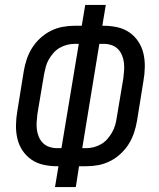

<svg xmlns="http://www.w3.org/2000/svg" viewBox="-20 -755 640 775"><path d="M202 0 216 -84H210Q182 -84 155 -90Q128 -96 106.5 -111Q85 -126 70.5 -148Q56 -170 50 -196Q44 -222 44.5 -250.5Q45 -279 50 -307L76 -468Q80 -492 88 -516Q96 -540 109.5 -561.5Q123 -583 142.5 -601Q162 -619 185 -630.5Q208 -642 232.5 -646.5Q257 -651 281 -651H310L324 -735H407L393 -651H399Q427 -651 454 -645Q481 -639 502.5 -624Q524 -609 538.5 -587Q553 -565 559 -539Q565 -513 564.5 -484.5Q564 -456 559 -428L533 -267Q529 -243 521 -219Q513 -195 499.5 -173.5Q486 -152 466.5 -134Q447 -116 424 -104.5Q401 -93 377 -88.5Q353 -84 328 -84H299L286 0ZM210 -157H228L298 -578H281Q266 -578 250.5 -574Q235 -570 221 -562Q207 -554 196 -541.5Q185 -529 177 -515Q169 -501 165 -486Q161 -471 158 -456L131 -295Q129 -279 128 -262.5Q127 -246 129 -231Q131 -216 137 -202Q143 -188 153.5 -177.5Q164 -167 179 -162Q194 -157 210 -157ZM312 -157H328Q344 -157 359 -161Q374 -165 388 -173Q402 -181 413 -193.5Q424 -206 432 -220Q440 -234 444.5 -249Q449 -264 451 -279L478 -440Q480 -456 481 -472.5Q482 -489 480 -504Q478 -519 472 -533Q466 -547 455.5 -557.5Q445 -568 430 -573Q415 -578 399 -578H381Z"/></svg>

Font: Iosevka Curly Extended Oblique
Style: Regular
Weight: 400
Width: 7
Italic angle: -9°
Monospace: yes
Designer: Belleve Invis
Foundry: Belleve Invis
Version: Version 11.1.0; ttfautohint (v1.8.3)